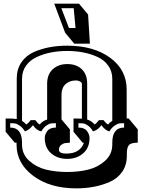

<svg xmlns="http://www.w3.org/2000/svg" viewBox="-20 -963 793 1055"><path d="M399 72Q255 72 163 3.5Q71 -65 71 -168V-179H61L11 -239V-312Q55 -312 72 -309V-531Q72 -583 97.5 -620.5Q123 -658 166 -677Q245 -712 349 -712Q495 -712 585.5 -645.5Q676 -579 676 -471V-312H687L737 -252V-179Q699 -179 688 -165Q677 -151 677 -121V-108Q677 -56 651.5 -19Q626 18 582 37Q502 72 399 72ZM124 -279Q136 -286 149 -303H174Q187 -285 198 -279Q216 -300 239 -306V-503Q239 -554 270 -582.5Q301 -611 350 -611Q399 -611 429 -583Q459 -555 459 -503V-306Q482 -300 500 -279Q510 -285 524 -303H549Q562 -285 574 -279Q584 -292 597 -299V-529Q597 -571 575 -602Q553 -633 516 -650Q479 -667 437 -675Q395 -683 349 -683Q303 -683 261.5 -675Q220 -667 182.5 -650Q145 -633 123 -602Q101 -571 101 -529V-299Q115 -290 124 -279ZM597 -169V-179Q597 -262 662 -262V-286Q644 -286 634.5 -284.5Q625 -283 609.5 -272.5Q594 -262 581 -241Q559 -246 537 -275Q519 -249 491 -241Q479 -262 464 -272.5Q449 -283 439 -284.5Q429 -286 411 -286V-262Q444 -262 458 -243Q472 -224 472 -205Q472 -151 437 -120.5Q402 -90 349 -90Q296 -90 261 -120.5Q226 -151 226 -205Q226 -224 240 -243Q254 -262 287 -262V-286Q269 -286 259 -284.5Q249 -283 234 -272.5Q219 -262 207 -241Q181 -246 161 -275Q141 -249 117 -241Q104 -262 88.5 -272.5Q73 -283 63.5 -284.5Q54 -286 36 -286V-262Q101 -262 101 -179V-169Q101 -115 140.5 -79.5Q180 -44 233 -31Q286 -18 349 -18Q412 -18 465 -31Q518 -44 557.5 -79.5Q597 -115 597 -169ZM318 -442V-307L364 -252V-179Q347 -178 337 -176.5Q327 -175 315.5 -166Q304 -157 304 -140Q304 -119 344 -119Q384 -119 408.5 -135.5Q433 -152 441 -179H434L384 -239V-312Q416 -312 430 -311V-502Q430 -510 419 -515.5Q408 -521 399 -521Q362 -521 340 -500.5Q318 -480 318 -442ZM474 -723H388L338 -783L278 -943H414L464 -883ZM359 -809H395L385 -918H317Z"/></svg>

Font: Ewert
Style: Regular
Weight: 400
Designer: Johan Kallas, Mihkel Virkus
Foundry: Johan Kallas, Mihkel Virkus
Version: Version 1.001